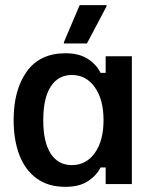

<svg xmlns="http://www.w3.org/2000/svg" viewBox="-20 -720 602 751"><path d="M235.8 10.8Q168.3 10.8 123.3 -22.1Q78.3 -55 55.8 -113.8Q33.3 -172.5 33.3 -250.8Q33.3 -368.3 84.6 -440Q135.8 -511.7 235.8 -511.7Q290 -511.7 324.2 -489.2Q358.3 -466.7 373.3 -435H393.3V-500H495.8V0H393.3V-65H373.3Q358.3 -34.2 324.6 -11.7Q290.8 10.8 235.8 10.8ZM260.8 -74.2Q317.5 -74.2 351.2 -122.1Q385 -170 385 -250Q385 -330 351.2 -378.3Q317.5 -426.7 260.8 -426.7Q207.5 -426.7 178.3 -381.2Q149.2 -335.8 149.2 -250Q149.2 -164.2 178.3 -119.2Q207.5 -74.2 260.8 -74.2ZM230 -550V-555L291.7 -700H396.7V-695L320 -550Z"/></svg>

Font: Familjen Grotesk GF Medium
Style: Regular
Weight: 500
Designer: Anders Wikstroem, Jonas Baeckman, Matilda Gysing, Kristian Moeller
Foundry: Familjen STHLM AB
Version: Version 2.000; Beta; Release 4; Build 6